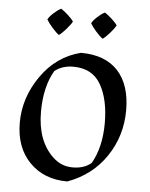

<svg xmlns="http://www.w3.org/2000/svg" viewBox="-52 -754 630 809"><g transform="rotate(5 263.0 -349.5)"><path d="M273 -533Q376 -533 430 -474.5Q484 -416 484 -308Q484 -200 425.5 -113Q367 -26 263 12Q164 12 103 -50.5Q42 -113 42 -218Q42 -323 106 -415Q170 -507 273 -533ZM246 -472Q201 -472 168 -447Q127 -377 127 -271Q127 -149 195 -84Q231 -49 280 -49Q329 -49 359 -75Q399 -145 399 -246Q399 -347 363 -409.5Q327 -472 246 -472ZM228 -661Q221 -648 203.5 -628Q186 -608 174 -600Q162 -608 144.5 -628Q127 -648 120 -661Q126 -673 143 -688.5Q160 -704 174 -711Q187 -703 204 -687.5Q221 -672 228 -661ZM413 -661Q406 -648 388.5 -628Q371 -608 359 -600Q347 -608 329.5 -628Q312 -648 305 -661Q311 -673 328 -688.5Q345 -704 359 -711Q372 -703 389 -687.5Q406 -672 413 -661Z"/></g></svg>

Font: Almendra SC
Style: Regular
Weight: 400
Designer: Ana Sanfelippo
Foundry: Ana Sanfelippo
Version: Version 1.003